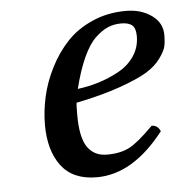

<svg xmlns="http://www.w3.org/2000/svg" viewBox="-40 -478 507 528"><g transform="rotate(-5 213.0 -214.5)"><path d="M350.1 -367.2Q350.1 -388.7 340.6 -397.2Q331.1 -405.8 310.1 -405.8Q290.5 -405.8 273.9 -398.9Q257.3 -392.1 239 -375Q220.7 -357.9 204.6 -323Q188.5 -288.1 175.8 -236.8Q206.1 -240.7 233.9 -249.3Q261.7 -257.8 289.3 -272.7Q316.9 -287.6 333.5 -312Q350.1 -336.4 350.1 -367.2ZM168.9 -199.2Q168 -191.4 168 -165Q168 -103 186.5 -76.4Q205.1 -49.8 240.2 -49.8Q277.3 -49.8 302.2 -62.7Q327.1 -75.7 369.1 -118.2Q385.7 -118.2 393.1 -101.1Q307.1 9.8 207 9.8Q141.1 9.8 109.1 -32.7Q77.1 -75.2 77.1 -146Q77.1 -184.1 85.9 -223.6Q94.7 -263.2 114.5 -302.2Q134.3 -341.3 162.4 -371.3Q190.4 -401.4 232.9 -420.2Q275.4 -439 326.2 -439Q367.2 -439 396.5 -418.5Q425.8 -397.9 425.8 -363.8Q425.8 -346.2 423.1 -333.3Q420.4 -320.3 406 -300.3Q391.6 -280.3 366 -264.6Q340.3 -249 289.8 -231.2Q239.3 -213.4 168.9 -199.2Z"/></g></svg>

Font: Common Serif News
Style: Italic
Weight: 450
Italic angle: -12°
Designer: Philipp H. Poll, Khaled Hosny
Foundry: Stefan Peev, Context Ltd.
Version: Version 1.026